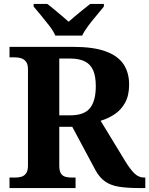

<svg xmlns="http://www.w3.org/2000/svg" viewBox="-20 -951 755 971"><path d="M28.1 0V-53H55.6Q72.4 -53 87.1 -56.9Q101.9 -60.9 111.6 -73.9Q121.4 -87 121.4 -113.1V-599.9Q121.4 -627 111.1 -639.8Q100.7 -652.6 85.7 -656.8Q70.7 -661 55.6 -661H28.1V-714H350.5Q452 -714 514.2 -691.3Q576.4 -668.7 604.7 -626.2Q633 -583.7 633 -523.3Q633 -468 612.5 -431.2Q591.9 -394.4 559.3 -373Q526.7 -351.6 488.9 -340.2L612.6 -137.1Q639.2 -93.6 660.6 -73.3Q681.9 -53 709.5 -53H714.8V0H681.6Q622 0 580.8 -6.8Q539.6 -13.6 511.7 -33.1Q483.7 -52.6 463 -90L345.4 -309.8H279.8V-113.1Q279.8 -87 288.1 -73.9Q296.4 -60.9 310.9 -56.9Q325.3 -53 342.7 -53H362.1V0ZM335.3 -367.8Q406.5 -367.8 435.5 -404.8Q464.5 -441.7 464.5 -515.1Q464.5 -565.6 450.7 -596.4Q436.9 -627.1 407.8 -641.1Q378.7 -655 333.3 -655H279.8V-367.8ZM259.9 -771Q249.9 -794 229.6 -820.5Q209.3 -847 187.6 -873Q166 -899 150 -918V-931H219.2Q233.6 -920.6 252.9 -904.2Q272.1 -887.8 292.2 -871.3Q312.2 -854.8 327.2 -841.2Q342.2 -854.8 362.2 -871.3Q382.3 -887.8 402.3 -904.2Q422.4 -920.6 436.2 -931H505.4V-918Q490.4 -899 468.3 -873Q446.1 -847 426.3 -820.5Q406.5 -794 395.5 -771Z"/></svg>

Font: Noto Serif Khmer
Style: Regular
Weight: 400
Designer: Danh Hong and the Monotype Design Team
Foundry: Monotype Imaging Inc.
Version: Version 2.003